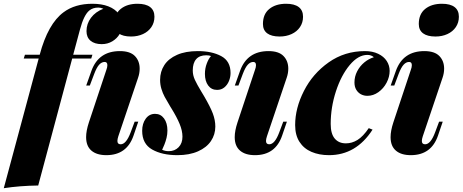

<svg xmlns="http://www.w3.org/2000/svg" viewBox="-78 -802 2434 1010"><path d="M564.9 -669.9Q564.9 -646 551.3 -622.8Q537.6 -599.6 512.9 -584.7Q488.3 -569.8 457 -569.8Q419.9 -569.8 398.4 -587.6Q377 -605.5 377 -638.2Q377 -676.8 400.6 -708.5Q424.3 -740.2 465.8 -755.9Q451.7 -762.2 439.9 -762.2Q409.7 -762.2 391.1 -746.1Q362.8 -722.2 342.8 -647L307.1 -514.2H408.2L401.9 -494.1H301.8L123 173.8Q23.9 175.3 -58.1 188L125.5 -494.1H46.9L53.2 -514.2H130.9Q174.3 -677.2 256.8 -737.8Q316.4 -782.2 408.2 -782.2Q456.5 -782.2 491.9 -768.6Q527.3 -754.9 546.1 -729.5Q564.9 -704.1 564.9 -669.9Z M645.5 -782.2Q689 -782.2 711.7 -764.9Q734.4 -747.6 734.4 -713.9Q734.4 -683.1 718.3 -659.4Q702.1 -635.7 674.1 -622.8Q646 -609.9 611.3 -609.9Q568.4 -609.9 545.9 -626.7Q523.4 -643.6 523.4 -675.8Q523.4 -728 557.1 -755.1Q590.8 -782.2 645.5 -782.2ZM486.8 -459Q486.8 -476.1 472.7 -476.1Q457 -476.1 443.8 -461.9Q430.7 -447.8 417.5 -413.1L394.5 -352.1H375.5L403.3 -430.2Q440.9 -533.2 552.7 -533.2Q606.4 -533.2 631.6 -507.3Q656.7 -481.4 656.7 -440.9Q656.7 -417 648.4 -393.1L544.4 -85Q539.6 -70.3 539.6 -60.5Q539.6 -43 556.6 -43Q585.9 -43 609.4 -106L630.4 -162.1H649.4L624.5 -88.9Q589.4 14.2 481.4 14.2Q430.7 14.2 402.8 -9.8Q375 -33.7 375 -80.6Q375 -113.8 389.6 -158.2L481.4 -434.1Q486.8 -448.2 486.8 -459Z M810.1 -6.8Q841.3 -6.8 861.6 -27.6Q881.8 -48.3 881.8 -83Q881.8 -114.3 866.9 -150.1Q852.1 -186 823.7 -231.9L817.9 -241.2Q798.8 -272.9 788.3 -292.5Q777.8 -312 771 -334.7Q764.2 -357.4 764.2 -381.8Q764.2 -425.3 786.4 -459.5Q808.6 -493.7 853.3 -513.4Q897.9 -533.2 962.9 -533.2Q1036.6 -533.2 1085.7 -506.8Q1134.8 -480.5 1134.8 -418Q1134.8 -396.5 1126.5 -376Q1118.2 -355.5 1102.3 -342.3Q1086.4 -329.1 1064 -329.1Q1034.2 -329.1 1017.1 -352.3Q1000 -375.5 1000 -413.1Q1000 -442.4 1009.8 -468Q1019.5 -493.7 1031.7 -506.8Q1022.9 -511.2 1006.8 -511.2Q971.7 -511.2 953.9 -490.7Q936 -470.2 936 -431.2Q936 -406.2 947 -382.3Q958 -358.4 981 -320.3L995.1 -296.9Q1028.3 -240.2 1041.5 -205.1Q1054.7 -169.9 1054.7 -136.2Q1054.7 -94.2 1031.7 -60.1Q1008.8 -25.9 963.6 -5.9Q918.5 14.2 855 14.2Q774.4 14.2 722.2 -15.6Q669.9 -45.4 669.9 -113.8Q669.9 -151.9 688.5 -177.5Q707 -203.1 737.8 -203.1Q767.1 -203.1 784.9 -179Q802.7 -154.8 802.7 -115.2Q802.7 -95.7 798.1 -76.9Q793.5 -58.1 786.9 -41.7Q780.3 -25.4 774.9 -14.2Q790 -6.8 810.1 -6.8Z M1427.2 -782.2Q1470.7 -782.2 1493.4 -764.9Q1516.1 -747.6 1516.1 -713.9Q1516.1 -683.1 1500 -659.4Q1483.9 -635.7 1455.8 -622.8Q1427.7 -609.9 1393.1 -609.9Q1350.1 -609.9 1327.6 -626.7Q1305.2 -643.6 1305.2 -675.8Q1305.2 -728 1338.9 -755.1Q1372.6 -782.2 1427.2 -782.2ZM1268.6 -459Q1268.6 -476.1 1254.4 -476.1Q1238.8 -476.1 1225.6 -461.9Q1212.4 -447.8 1199.2 -413.1L1176.3 -352.1H1157.2L1185.1 -430.2Q1222.7 -533.2 1334.5 -533.2Q1388.2 -533.2 1413.3 -507.3Q1438.5 -481.4 1438.5 -440.9Q1438.5 -417 1430.2 -393.1L1326.2 -85Q1321.3 -70.3 1321.3 -60.5Q1321.3 -43 1338.4 -43Q1367.7 -43 1391.1 -106L1412.1 -162.1H1431.2L1406.2 -88.9Q1371.1 14.2 1263.2 14.2Q1212.4 14.2 1184.6 -9.8Q1156.7 -33.7 1156.7 -80.6Q1156.7 -113.8 1171.4 -158.2L1263.2 -434.1Q1268.6 -448.2 1268.6 -459Z M1661.6 -149.9Q1661.6 -98.1 1682.9 -73Q1704.1 -47.9 1741.7 -47.9Q1773.4 -47.9 1802.7 -65.9Q1832 -84 1861.8 -127.9L1881.8 -120.1Q1795.4 14.2 1652.8 14.2Q1600.6 14.2 1560.3 -3.2Q1520 -20.5 1497.3 -55.9Q1474.6 -91.3 1474.6 -144Q1474.6 -232.9 1520.8 -323.7Q1566.9 -414.6 1650.9 -473.9Q1734.9 -533.2 1841.8 -533.2Q1881.8 -533.2 1911.4 -519Q1940.9 -504.9 1956.3 -481.2Q1971.7 -457.5 1971.7 -429.2Q1971.7 -397.5 1955.6 -366.9Q1939.5 -336.4 1912.4 -317.1Q1885.3 -297.9 1854.5 -297.9Q1836.4 -297.9 1821 -305.9Q1805.7 -314 1796.1 -329.8Q1786.6 -345.7 1786.6 -368.2Q1786.6 -399.4 1800.8 -426.8Q1814.9 -454.1 1838.1 -473.4Q1861.3 -492.7 1888.7 -501Q1875 -513.2 1854.5 -513.2Q1806.2 -513.2 1761.5 -459.7Q1716.8 -406.2 1689.2 -321.8Q1661.6 -237.3 1661.6 -149.9Z M2247.1 -782.2Q2290.5 -782.2 2313.2 -764.9Q2335.9 -747.6 2335.9 -713.9Q2335.9 -683.1 2319.8 -659.4Q2303.7 -635.7 2275.6 -622.8Q2247.6 -609.9 2212.9 -609.9Q2169.9 -609.9 2147.5 -626.7Q2125 -643.6 2125 -675.8Q2125 -728 2158.7 -755.1Q2192.4 -782.2 2247.1 -782.2ZM2088.4 -459Q2088.4 -476.1 2074.2 -476.1Q2058.6 -476.1 2045.4 -461.9Q2032.2 -447.8 2019 -413.1L1996.1 -352.1H1977.1L2004.9 -430.2Q2042.5 -533.2 2154.3 -533.2Q2208 -533.2 2233.2 -507.3Q2258.3 -481.4 2258.3 -440.9Q2258.3 -417 2250 -393.1L2146 -85Q2141.1 -70.3 2141.1 -60.5Q2141.1 -43 2158.2 -43Q2187.5 -43 2210.9 -106L2231.9 -162.1H2251L2226.1 -88.9Q2190.9 14.2 2083 14.2Q2032.2 14.2 2004.4 -9.8Q1976.6 -33.7 1976.6 -80.6Q1976.6 -113.8 1991.2 -158.2L2083 -434.1Q2088.4 -448.2 2088.4 -459Z"/></svg>

Font: TypoPRO Playfair Display
Style: Italic
Weight: 900
Italic angle: -14°
Designer: Claus Eggers Sørensen
Foundry: Claus Eggers Sørensen
Version: Version 1.004;PS 001.004;hotconv 1.0.70;makeotf.lib2.5.58329